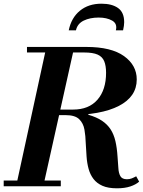

<svg xmlns="http://www.w3.org/2000/svg" viewBox="-21 -1008 773 1039"><path d="M66 0 230 -754H381L213 0ZM-1 0V-31H308V0ZM612 11Q564 11 533.5 -2.5Q503 -16 485 -39.5Q467 -63 458.5 -94Q450 -125 447.5 -160.5Q445 -196 443 -233Q442 -272 436 -306.5Q430 -341 407.5 -363Q385 -385 334 -385L457 -391V-387Q502 -374 531 -354.5Q560 -335 577.5 -308Q595 -281 603.5 -244.5Q612 -208 615 -161Q618 -127 619.5 -99Q621 -71 630.5 -54.5Q640 -38 666 -38Q680 -38 691.5 -42.5Q703 -47 716 -54L732 -25Q714 -9 684 1Q654 11 612 11ZM182 -385V-415H374Q460 -415 506.5 -468.5Q553 -522 553 -614Q553 -652 543 -676.5Q533 -701 507.5 -712.5Q482 -724 434 -724H125V-754H446Q581 -754 650 -704.5Q719 -655 719 -578Q719 -485 622.5 -435Q526 -385 346 -385ZM351 -844Q365 -912 411.5 -950Q458 -988 528 -988Q585 -988 618 -964.5Q651 -941 651 -888Q651 -870 645 -844H606Q615 -880 586 -896.5Q557 -913 513 -913Q466 -913 432 -896.5Q398 -880 390 -844Z"/></svg>

Font: Libre Bodoni
Style: Italic
Weight: 400
Italic angle: -13°
Designer: Pablo Impallari, Rodrigo Fuenzalida
Foundry: Impallari Type
Version: Version 2.005;gftools[0.9.23]